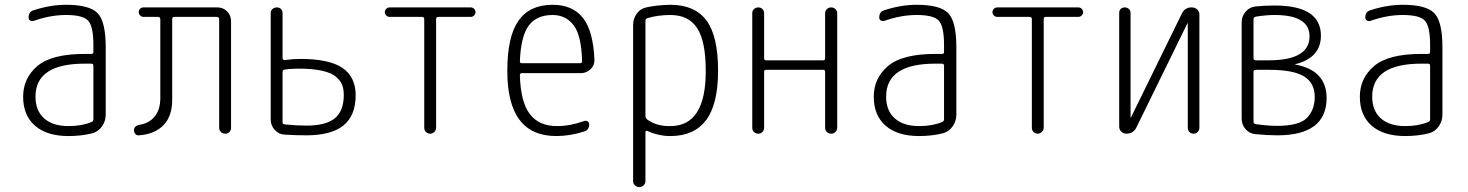

<svg xmlns="http://www.w3.org/2000/svg" viewBox="-20 -550 6040 790"><path d="M328.1 -288.1Q126 -288.1 126 -152.3Q126 -94.7 161.6 -63Q197.3 -31.2 261.7 -31.2Q316.4 -31.2 356.4 -47.9Q364.3 -50.8 364.3 -59.6V-279.3Q364.3 -288.1 355.5 -288.1ZM261.7 9.8Q172.9 9.8 124 -32.7Q75.2 -75.2 75.2 -151.9Q75.2 -228.5 133.8 -278.3Q192.4 -328.1 328.1 -328.1H355.5Q364.3 -328.1 364.3 -335.9V-365.2Q364.3 -441.4 342.8 -464.8Q321.3 -488.3 252 -488.3Q186.5 -488.3 118.2 -463.9Q110.4 -461.9 104 -465.8Q97.7 -469.7 97.7 -477.5Q97.7 -502 118.2 -507.8Q186.5 -530.3 252 -530.3Q348.6 -530.3 381.8 -495.6Q415 -460.9 415 -355.5V-79.1Q415 -51.8 399.9 -30.3Q384.8 -8.8 361.3 -2Q315.4 9.8 261.7 9.8Z M551.8 6.8Q543 7.8 537.1 1.5Q531.2 -4.9 531.2 -13.7Q531.2 -31.2 551.8 -36.1Q592.8 -42 616.2 -70.3Q639.6 -98.6 639.6 -146.5V-470.7Q639.6 -479.5 630.9 -480.5H570.3Q562.5 -480.5 556.6 -486.3Q550.8 -492.2 550.8 -500Q550.8 -507.8 556.2 -513.7Q561.5 -519.5 570.3 -519.5H875Q898.4 -519.5 914.6 -502.9Q930.7 -486.3 930.7 -462.9V-24.4Q930.7 -14.6 924.3 -7.3Q918 0 907.2 0Q896.5 0 889.2 -6.8Q881.8 -13.7 881.8 -24.4V-470.7Q881.8 -479.5 873 -480.5H697.3Q688.5 -480.5 688.5 -470.7V-138.7Q688.5 -72.3 652.8 -35.2Q617.2 2 551.8 6.8Z M1142.6 -253.9V-46.9Q1142.6 -38.1 1152.3 -38.1Q1199.2 -33.2 1241.2 -33.2Q1321.3 -33.2 1357.9 -63.5Q1394.5 -93.8 1394.5 -159.2Q1394.5 -182.6 1388.2 -199.7Q1381.8 -216.8 1363.3 -233.4Q1344.7 -250 1305.7 -258.8Q1266.6 -267.6 1209 -267.6Q1174.8 -267.6 1151.4 -263.7Q1142.6 -261.7 1142.6 -253.9ZM1151.4 3.9Q1127 2.9 1110.4 -15.6Q1093.8 -34.2 1093.8 -58.6V-496.1Q1093.8 -505.9 1101.1 -512.7Q1108.4 -519.5 1119.1 -519.5Q1129.9 -519.5 1136.2 -512.7Q1142.6 -505.9 1142.6 -496.1V-310.5Q1142.6 -307.6 1145.5 -304.7Q1148.4 -301.8 1151.4 -302.7Q1184.6 -307.6 1214.8 -307.6Q1335 -307.6 1389.2 -270.5Q1443.4 -233.4 1443.4 -158.2Q1443.4 -74.2 1393.1 -33.7Q1342.8 6.8 1240.2 6.8Q1196.3 6.8 1151.4 3.9Z M1583 -480.5Q1575.2 -480.5 1569.3 -486.3Q1563.5 -492.2 1563.5 -500Q1563.5 -507.8 1569.3 -513.7Q1575.2 -519.5 1583 -519.5H1917Q1924.8 -519.5 1930.7 -513.7Q1936.5 -507.8 1936.5 -500Q1936.5 -492.2 1930.7 -486.3Q1924.8 -480.5 1917 -480.5H1783.2Q1774.4 -480.5 1774.4 -471.7V-24.4Q1774.4 -14.6 1767.1 -7.3Q1759.8 0 1750 0Q1740.2 0 1732.9 -6.8Q1725.6 -13.7 1725.6 -24.4V-471.7Q1725.6 -479.5 1716.8 -480.5Z M2253.9 -488.3Q2187.5 -488.3 2155.3 -444.3Q2123 -400.4 2119.1 -297.9Q2119.1 -290 2127 -290H2367.2Q2375 -290 2375 -298.8Q2372.1 -405.3 2339.8 -446.8Q2307.6 -488.3 2253.9 -488.3ZM2268.6 9.8Q2066.4 9.8 2067.4 -259.8Q2067.4 -399.4 2113.3 -464.8Q2159.2 -530.3 2253.9 -530.3Q2335.9 -530.3 2378.4 -476.6Q2420.9 -422.9 2425.8 -304.7Q2426.8 -281.2 2409.7 -265.1Q2392.6 -249 2369.1 -249H2127Q2119.1 -249 2119.1 -240.2Q2122.1 -130.9 2159.7 -81.1Q2197.3 -31.2 2271.5 -31.2Q2326.2 -31.2 2382.8 -51.8Q2390.6 -54.7 2397.5 -50.8Q2404.3 -46.9 2404.3 -39.1Q2404.3 -14.6 2382.8 -8.8Q2325.2 9.8 2268.6 9.8Z M2635.7 -464.8V-73.2Q2635.7 -64.5 2642.6 -58.6Q2680.7 -30.3 2738.3 -31.2Q2884.8 -31.2 2883.8 -259.8Q2883.8 -379.9 2848.6 -434.1Q2813.5 -488.3 2738.3 -488.3Q2688.5 -488.3 2644.5 -475.6Q2635.7 -471.7 2635.7 -464.8ZM2610.4 219.7Q2600.6 219.7 2592.8 212.9Q2585 206.1 2585 195.3V-447.3Q2585 -473.6 2600.1 -494.1Q2615.2 -514.6 2638.7 -519.5Q2682.6 -529.3 2738.3 -530.3Q2838.9 -530.3 2886.7 -465.8Q2934.6 -401.4 2934.6 -259.8Q2934.6 -121.1 2885.3 -55.7Q2835.9 9.8 2738.3 9.8Q2689.5 9.8 2642.6 -11.7Q2640.6 -12.7 2638.2 -11.2Q2635.7 -9.8 2635.7 -6.8V195.3Q2635.7 205.1 2628.4 212.4Q2621.1 219.7 2610.4 219.7Z M3075.2 -24.4V-496.1Q3075.2 -505.9 3082.5 -512.7Q3089.8 -519.5 3100.1 -519.5Q3110.4 -519.5 3117.2 -512.7Q3124 -505.9 3124 -496.1V-310.5Q3124 -301.8 3131.8 -301.8H3367.2Q3375 -301.8 3375 -310.5V-495.1Q3375 -505.9 3382.3 -512.7Q3389.6 -519.5 3399.9 -519.5Q3410.2 -519.5 3417.5 -512.7Q3424.8 -505.9 3424.8 -495.1V-25.4Q3424.8 -14.6 3417.5 -7.3Q3410.2 0 3399.9 0Q3389.6 0 3382.3 -6.8Q3375 -13.7 3375 -25.4V-254.9Q3375 -262.7 3367.2 -262.7H3131.8Q3124 -262.7 3124 -254.9V-24.4Q3124 -14.6 3117.2 -7.3Q3110.4 0 3100.1 0Q3089.8 0 3082.5 -6.8Q3075.2 -13.7 3075.2 -24.4Z M3828.1 -288.1Q3626 -288.1 3626 -152.3Q3626 -94.7 3661.6 -63Q3697.3 -31.2 3761.7 -31.2Q3816.4 -31.2 3856.4 -47.9Q3864.3 -50.8 3864.3 -59.6V-279.3Q3864.3 -288.1 3855.5 -288.1ZM3761.7 9.8Q3672.9 9.8 3624 -32.7Q3575.2 -75.2 3575.2 -151.9Q3575.2 -228.5 3633.8 -278.3Q3692.4 -328.1 3828.1 -328.1H3855.5Q3864.3 -328.1 3864.3 -335.9V-365.2Q3864.3 -441.4 3842.8 -464.8Q3821.3 -488.3 3752 -488.3Q3686.5 -488.3 3618.2 -463.9Q3610.4 -461.9 3604 -465.8Q3597.7 -469.7 3597.7 -477.5Q3597.7 -502 3618.2 -507.8Q3686.5 -530.3 3752 -530.3Q3848.6 -530.3 3881.8 -495.6Q3915 -460.9 3915 -355.5V-79.1Q3915 -51.8 3899.9 -30.3Q3884.8 -8.8 3861.3 -2Q3815.4 9.8 3761.7 9.8Z M4083 -480.5Q4075.2 -480.5 4069.3 -486.3Q4063.5 -492.2 4063.5 -500Q4063.5 -507.8 4069.3 -513.7Q4075.2 -519.5 4083 -519.5H4417Q4424.8 -519.5 4430.7 -513.7Q4436.5 -507.8 4436.5 -500Q4436.5 -492.2 4430.7 -486.3Q4424.8 -480.5 4417 -480.5H4283.2Q4274.4 -480.5 4274.4 -471.7V-24.4Q4274.4 -14.6 4267.1 -7.3Q4259.8 0 4250 0Q4240.2 0 4232.9 -6.8Q4225.6 -13.7 4225.6 -24.4V-471.7Q4225.6 -479.5 4216.8 -480.5Z M4614.3 0Q4602.5 0 4593.8 -8.3Q4585 -16.6 4585 -29.3V-497.1Q4585 -506.8 4591.3 -513.2Q4597.7 -519.5 4607.9 -519.5Q4618.2 -519.5 4625 -513.2Q4631.8 -506.8 4631.8 -497.1V-67.4Q4631.8 -66.4 4632.8 -66.4Q4633.8 -66.4 4633.8 -67.4L4842.8 -494.1Q4855.5 -520.5 4884.8 -519.5Q4896.5 -519.5 4905.8 -511.2Q4915 -502.9 4915 -491.2V-24.4Q4915 -14.6 4908.2 -7.3Q4901.4 0 4891.1 0Q4880.9 0 4874 -6.8Q4867.2 -13.7 4867.2 -24.4V-453.1Q4867.2 -454.1 4866.2 -454.1Q4865.2 -454.1 4865.2 -453.1L4656.2 -26.4Q4643.6 0 4614.3 0Z M5137.7 -254.9V-48.8Q5137.7 -41 5147.5 -39.1Q5196.3 -32.2 5235.4 -32.2Q5326.2 -32.2 5357.9 -65.4Q5389.6 -98.6 5389.6 -151.4Q5389.6 -209 5345.2 -235.8Q5300.8 -262.7 5203.1 -262.7H5147.5Q5137.7 -262.7 5137.7 -254.9ZM5137.7 -470.7V-310.5Q5137.7 -301.8 5147.5 -301.8H5199.2Q5368.2 -301.8 5368.2 -400.4Q5368.2 -488.3 5224.6 -488.3Q5189.5 -488.3 5146.5 -481.4Q5137.7 -478.5 5137.7 -470.7ZM5146.5 2Q5121.1 0 5105 -18.6Q5088.9 -37.1 5088.9 -61.5V-458Q5088.9 -483.4 5105.5 -502.4Q5122.1 -521.5 5146.5 -523.4Q5182.6 -527.3 5224.6 -527.3Q5415 -527.3 5415 -403.3Q5415 -312.5 5310.5 -286.1Q5308.6 -286.1 5308.6 -285.2Q5308.6 -284.2 5310.5 -284.2Q5437.5 -260.7 5438.5 -147.5Q5438.5 6.8 5235.4 6.8Q5196.3 6.8 5146.5 2Z M5828.1 -288.1Q5626 -288.1 5626 -152.3Q5626 -94.7 5661.6 -63Q5697.3 -31.2 5761.7 -31.2Q5816.4 -31.2 5856.4 -47.9Q5864.3 -50.8 5864.3 -59.6V-279.3Q5864.3 -288.1 5855.5 -288.1ZM5761.7 9.8Q5672.9 9.8 5624 -32.7Q5575.2 -75.2 5575.2 -151.9Q5575.2 -228.5 5633.8 -278.3Q5692.4 -328.1 5828.1 -328.1H5855.5Q5864.3 -328.1 5864.3 -335.9V-365.2Q5864.3 -441.4 5842.8 -464.8Q5821.3 -488.3 5752 -488.3Q5686.5 -488.3 5618.2 -463.9Q5610.4 -461.9 5604 -465.8Q5597.7 -469.7 5597.7 -477.5Q5597.7 -502 5618.2 -507.8Q5686.5 -530.3 5752 -530.3Q5848.6 -530.3 5881.8 -495.6Q5915 -460.9 5915 -355.5V-79.1Q5915 -51.8 5899.9 -30.3Q5884.8 -8.8 5861.3 -2Q5815.4 9.8 5761.7 9.8Z"/></svg>

Font: Rounded Mgen+ 1mn light
Style: Regular
Weight: 200
Designer: [Source Han Sans]
Ryoko NISHIZUKA  (kana & ideographs); Paul D. Hunt (Latin, Greek & Cyrillic); Wenlong ZHANG  (bopomofo
Version: Version 1.059.20150602